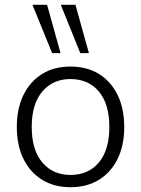

<svg xmlns="http://www.w3.org/2000/svg" viewBox="-20 -771 587 799"><path d="M273 8Q205 8 155 -23Q105 -54 77.5 -110Q50 -166 50 -243Q50 -319 77.5 -375.5Q105 -432 155 -463Q205 -494 273 -494Q342 -494 392 -463Q442 -432 469.5 -375.5Q497 -319 497 -243Q497 -166 469.5 -110Q442 -54 392 -23Q342 8 273 8ZM273 -43Q348 -43 391.5 -95Q435 -147 435 -243Q435 -338 391.5 -390Q348 -442 273 -442Q200 -442 156 -390Q112 -338 112 -243Q112 -147 156 -95Q200 -43 273 -43ZM314 -550 233 -751H294L350 -550ZM197 -550 115 -751H176L232 -550Z"/></svg>

Font: Nunito Sans 12pt Light
Style: Regular
Weight: 300
Designer: Vernon Adams
Foundry: Vernon Adams
Version: Version 3.101;gftools[0.9.27]